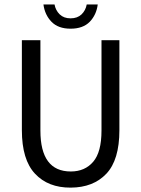

<svg xmlns="http://www.w3.org/2000/svg" viewBox="-20 -838 640 870"><path d="M176.8 -817.9H227.1Q231.9 -791 250.5 -772.9Q269 -754.9 299.8 -754.9Q330.6 -754.9 349.6 -772.9Q368.2 -791 373 -817.9H422.9Q417 -771 386.7 -739.3Q356 -708 299.8 -708Q243.7 -708 213.4 -739.3Q183.1 -770.5 176.8 -817.9ZM79.1 -248V-655.8H163.1V-246.1Q163.1 -61 300.8 -61Q364.7 -61 402.3 -105Q439.9 -148.9 439.9 -246.1V-655.8H521V-248Q521 -113.3 461.9 -50.8Q402.8 11.7 300.3 12.2Q198.2 12.7 138.7 -50.8Q79.1 -114.3 79.1 -248Z"/></svg>

Font: SourceCodePro-Regular
Style: Regular
Weight: 400
Monospace: yes
Designer: Paul D. Hunt
Foundry: Adobe Systems Incorporated
Version: Version 1.009;PS 1.000;hotconv 1.0.70;makeotf.lib2.5.5900